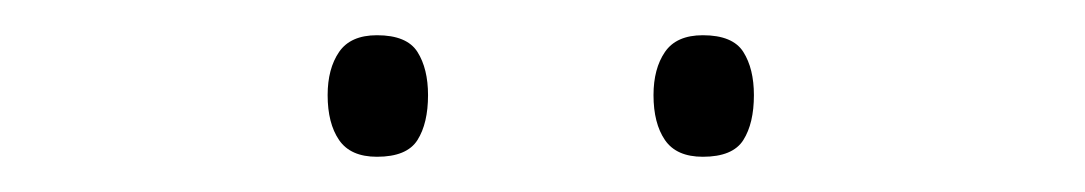

<svg xmlns="http://www.w3.org/2000/svg" viewBox="-20 -733 616 109"><path d="M166 -679Q166 -694 172.5 -703.5Q179 -713 194 -713Q211 -713 217 -703.5Q223 -694 223 -679Q223 -663 217 -653.5Q211 -644 194 -644Q179 -644 172.5 -653.5Q166 -663 166 -679ZM351 -679Q351 -694 357.5 -703.5Q364 -713 379 -713Q396 -713 402 -703.5Q408 -694 408 -679Q408 -663 402 -653.5Q396 -644 379 -644Q364 -644 357.5 -653.5Q351 -663 351 -679Z"/></svg>

Font: Noto Sans Arabic UI XLt
Style: Regular
Weight: 200
Designer: Monotype Design Team, Nadine Chahine and Nizar Qandah
Foundry: Monotype Imaging Inc.
Version: Version 2.010; ttfautohint (v1.8.4.7-5d5b)